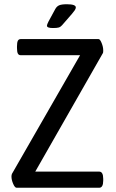

<svg xmlns="http://www.w3.org/2000/svg" viewBox="-20 -884 547 904"><path d="M34 -53Q34 -59 36 -65L357 -624H78Q68 -624 64 -632Q60 -640 60 -658V-666Q60 -684 64 -692Q68 -700 78 -700H444Q451 -700 458.5 -681.5Q466 -663 466 -647Q466 -638 465 -635L146 -76H447Q466 -76 466 -42V-34Q466 0 447 0H58Q50 0 42 -18.5Q34 -37 34 -53ZM201 -763Q201 -768 208 -782L240 -841Q247 -854 258.5 -859Q270 -864 295 -864Q337 -864 337 -849Q337 -843 331.5 -835Q326 -827 319 -819L272 -765Q265 -757 256.5 -754.5Q248 -752 229 -752Q201 -752 201 -763Z"/></svg>

Font: Asap Condensed
Style: Regular
Weight: 400
Designer: Pablo Cosgaya
Foundry: Omnibus-Type
Version: Version 1.010; ttfautohint (v1.8)